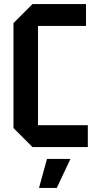

<svg xmlns="http://www.w3.org/2000/svg" viewBox="-20 -720 475 940"><path d="M46 -93V-607L139 -700H401V-593H166V-107H410V0H139ZM171 200 210 58H325L258 200Z"/></svg>

Font: Tektur SemiCondensed Medium
Style: Regular
Weight: 500
Width: 4
Designer: Adam Jagosz
Foundry: Adam Jagosz
Version: Version 1.005;gftools[0.9.30]